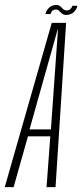

<svg xmlns="http://www.w3.org/2000/svg" viewBox="-54 -770 338 790"><path d="M-34.5 0H2L61 -209H153L137.5 0H174.5L218 -676H159ZM67.5 -237.5 183 -648H184.5L155.5 -237.5ZM219 -708.5Q229 -708.5 237.2 -712Q245.5 -715.5 251 -721.5Q256.5 -727.5 260 -733.8Q263.5 -740 264 -746H243.5Q242.5 -742 239.5 -737.2Q236.5 -732.5 231.2 -729.8Q226 -727 221 -727Q214 -727 209 -730.2Q204 -733.5 200 -738.2Q196 -743 191 -746.2Q186 -749.5 177.5 -749.5Q168 -749.5 159.8 -746Q151.5 -742.5 146.2 -736.8Q141 -731 137.5 -724.8Q134 -718.5 133 -712H154Q155 -716.5 157.8 -721.2Q160.5 -726 165.5 -728.5Q170.5 -731 176.5 -731Q182.5 -731 186.5 -727.8Q190.5 -724.5 195 -719.8Q199.5 -715 204.8 -711.8Q210 -708.5 219 -708.5Z"/></svg>

Font: Anybody ExtraCondensed ExtraLight
Style: Italic
Weight: 250
Width: 2
Italic angle: -10°
Version: Version 1.113;gftools[0.9.25]